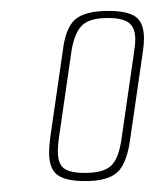

<svg xmlns="http://www.w3.org/2000/svg" viewBox="-20 -623 297 352"><path d="M136 -291Q100 -291 85 -302.5Q70 -314 70 -343Q70 -349 70.5 -356Q71 -363 72 -370L95 -529Q100 -572 118 -587.5Q136 -603 179 -603Q214 -603 229 -592Q244 -581 244 -552Q244 -547 243.5 -541.5Q243 -536 242 -529L219 -370Q213 -324 195.5 -307.5Q178 -291 136 -291ZM136 -306Q170 -306 184 -319.5Q198 -333 203 -370L226 -529Q227 -535 227.5 -540.5Q228 -546 228 -551Q228 -572 216.5 -581Q205 -590 178 -590Q143 -590 129.5 -575.5Q116 -561 111 -529L88 -370Q87 -363 86.5 -357Q86 -351 86 -346Q86 -323 97 -314.5Q108 -306 136 -306Z"/></svg>

Font: Alumni Sans Pinstripe
Style: Italic
Weight: 400
Italic angle: -8°
Designer: Robert E. Leuschke
Foundry: Robert E. Leuschke
Version: Version 1.010; ttfautohint (v1.8.4.7-5d5b)